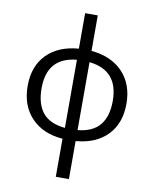

<svg xmlns="http://www.w3.org/2000/svg" viewBox="-105 -838 924 1155"><g transform="rotate(10 357.5 -260.0)"><path d="M575.2 -268.1Q575.2 -455.1 397 -474.1V-59.1Q489.7 -68.4 532.5 -121.6Q575.2 -174.8 575.2 -268.1ZM140.1 -270Q140.1 -174.3 183.1 -121.1Q226.1 -67.9 319.8 -59.1V-475.1Q140.1 -458.5 140.1 -270ZM397 7.8V240.2H316.9V7.8Q195.8 -1.5 125.5 -75.4Q55.2 -149.4 55.2 -269.5Q55.2 -389.6 125.2 -461.4Q195.3 -533.2 319.8 -543V-759.8H397V-543Q519.5 -531.7 589.4 -458.3Q659.2 -384.8 659.2 -265.6Q659.2 -146.5 590.1 -74.5Q521 -2.4 397 7.8Z"/></g></svg>

Font: OpenSans-Regular
Style: Regular
Weight: 400
Foundry: Ascender Corporation
Version: Version 1.10